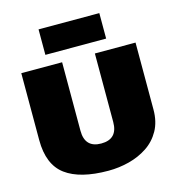

<svg xmlns="http://www.w3.org/2000/svg" viewBox="-133 -1045 1082 1172"><g transform="rotate(-15 408.5 -459.0)"><path d="M408 13Q229 13 138 -54.5Q47 -122 47 -277V-700H305V-267Q305 -213 331 -186Q357 -159 408 -159Q512 -159 512 -267V-700H769V-277Q769 -200 738 -144.5Q707 -89 655 -54.5Q603 -20 539 -3.5Q475 13 408 13ZM602 -931V-770H218V-931Z"/></g></svg>

Font: Pathway Extreme 28pt Black
Style: Regular
Weight: 900
Designer: Eduardo Rodriguez Tunni
Foundry: Eduardo Rodriguez Tunni
Version: Version 1.001;gftools[0.9.26]